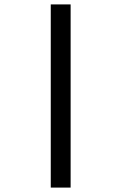

<svg xmlns="http://www.w3.org/2000/svg" viewBox="-20 -785 540 870"><path d="M210 -765H300V65H210Z"/></svg>

Font: BebasNeueW03-Regular
Style: Regular
Weight: 400
Designer: Ryoichi Tsunekawa
Foundry: Ryoichi Tsunekawa
Version: Version 1.30